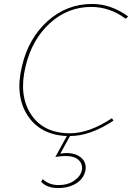

<svg xmlns="http://www.w3.org/2000/svg" viewBox="-20 -683 668 971"><path d="M442 -648Q322 -648 231.5 -565Q141 -482 109 -346Q74 -200 137 -104.5Q200 -9 334 -9Q431 -9 546 -85L554 -73Q436 5 334 5L285 94Q301 91 315 91Q365 91 392 116Q419 141 412 179Q404 220 366 244Q328 268 274 268Q217 268 188 236L196 223Q228 253 276 253Q323 253 355.5 230.5Q388 208 394 177Q399 147 378 126.5Q357 106 311 106Q287 106 260 111L318 5Q183 -1 119 -100Q55 -199 91 -348Q124 -489 220.5 -576Q317 -663 446 -663Q541 -663 628 -600L616 -588Q535 -648 442 -648Z"/></svg>

Font: EauTestInfant Thin
Style: Italic
Weight: 250
Italic angle: -12°
Designer: Christian Thalmann (Catharsis Fonts)
Version: Version 0.001;PS 000.001;hotconv 1.0.88;makeotf.lib2.5.64775